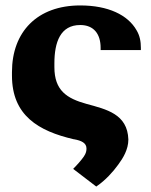

<svg xmlns="http://www.w3.org/2000/svg" viewBox="-20 -558 554 706"><path d="M24 -280C24 -133 122 -76 251 -46H252C280 -41 298 -32 298 -12C298 -4 297 5 288 18C279 31 264 48 249 63L334 128L338 125C367 105 395 75 415 47C432 24 452 -8 452 -45C449 -139 371 -156 298 -176C226 -196 180 -225 180 -311V-325C180 -403 202 -466 275 -466C325 -466 350 -433 350 -382V-374H498V-382C498 -406 494 -427 482 -447C450 -503 378 -538 275 -538C117 -538 24 -441 24 -293Z"/></svg>

Font: Aerodynamic
Style: Bd
Weight: 500
Designer: Google
Version: Version 2.000980; 2014